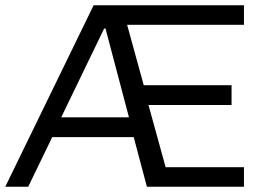

<svg xmlns="http://www.w3.org/2000/svg" viewBox="-27 -708 1002 728"><path d="M-7 0 328 -688H898V-614H455L518 -385H851V-310H536L601 -74H898V0H530L480 -188H171L80 0ZM205 -263H462L373 -600H368Z"/></svg>

Font: Saira Thin
Style: Regular
Weight: 400
Version: Version 1.101